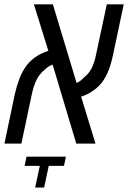

<svg xmlns="http://www.w3.org/2000/svg" viewBox="-43 -650 580 869"><path d="M-22.9 0 23.9 -223.1Q31.2 -255.4 42 -285.9Q52.7 -316.4 68.4 -340.8Q86.9 -369.6 113.8 -389.2Q140.6 -408.7 175.8 -419.9L110.4 -630.4H196.3L303.7 -274.4Q313.5 -278.8 321.8 -285.2Q330.1 -291.5 337.4 -299.8Q358.4 -315.9 371.1 -339.8Q383.8 -363.8 391.6 -401.9L440.4 -630.4H517.1L468.3 -400.4Q460 -360.8 448.5 -331.8Q437 -302.7 419.9 -278.8Q408.7 -263.7 393.3 -250.7Q377.9 -237.8 360.4 -228Q342.8 -218.3 324.2 -212.4L389.2 0H302.2L195.3 -357.4Q185.1 -354 175.8 -347.9Q166.5 -341.8 157.7 -333Q136.2 -315.9 122.6 -288.8Q108.9 -261.7 100.6 -221.2L53.7 0ZM116.2 198.7 137.2 100.6H68.4L77.1 59.1H255.4L246.6 100.6H177.7L156.7 198.7Z"/></svg>

Font: Open Sans SemiCondensed
Style: Italic
Weight: 400
Width: 4
Italic angle: -12°
Designer: Monotype Design Team
Foundry: Monotype Imaging Inc.
Version: Version 3.000